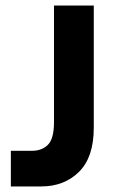

<svg xmlns="http://www.w3.org/2000/svg" viewBox="-20 -670 405 690"><path d="M19 -128H94Q131 -128 152.5 -150Q174 -172 174 -231V-650H317V-211Q317 -105 264 -52.5Q211 0 128 0H19Z"/></svg>

Font: Overused Grotesk
Style: Bold
Weight: 700
Version: Version 0.003